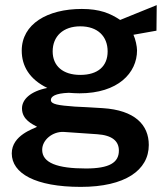

<svg xmlns="http://www.w3.org/2000/svg" viewBox="-20 -560 658 751"><path d="M296 171C469 171 562 106 562 7C562 -72 507 -129 382 -137C336 -140 296 -142 273 -143C207 -148 179 -152 179 -169C179 -182 195 -195 249 -197C260 -196 280 -195 291 -195C442 -195 516 -275 516 -363C516 -378 510 -407 502 -424L592 -440L593 -540L450 -482C411 -508 370 -525 300 -525C165 -525 65 -466 65 -362C65 -302 95 -250 165 -216C99 -203 66 -171 66 -136C66 -91 108 -74 125 -64C114 -57 26 -32 26 40C26 118 118 171 296 171ZM294 -267C226 -267 186 -302 186 -359C186 -418 227 -457 294 -457C362 -457 401 -418 401 -359C401 -301 363 -267 294 -267ZM316 99C204 99 145 77 145 26C145 -13 186 -46 229 -44L360 -35C419 -31 445 -8 445 29C445 76 408 99 316 99Z"/></svg>

Font: United Sans SemiBold
Style: Regular
Weight: 600
Designer: Pablo Impallari, Rodrigo Fuenzalida (Modified by Dan O. Williams)
Version: Version 1.000;PS 001.000;hotconv 1.0.88;makeotf.lib2.5.64775